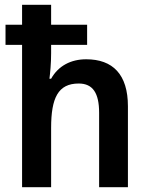

<svg xmlns="http://www.w3.org/2000/svg" viewBox="-20 -780 624 800"><path d="M193 -760H72V-677H3V-593H72V0H193V-247C193 -372 222 -432 308 -432C367 -432 393 -392 393 -310V0H513V-337C513 -470 450 -533 339 -533C276 -533 223 -506 193 -452H186C189 -475 193 -516 193 -558V-593H343V-677H193Z"/></svg>

Font: Noto Sans Kannada SemiCondensed SemiBold
Style: Regular
Weight: 600
Width: 4
Designer: Jelle Bosma - Monotype Design Team
Foundry: Monotype Imaging Inc.
Version: Version 2.005